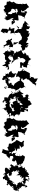

<svg xmlns="http://www.w3.org/2000/svg" viewBox="2298 -3346 1167 5823"><g transform="rotate(90 2881.5 -434.5)"><path d="M509 -588 440 -617 365 -664 394 -613 342 -677 310 -648 318 -585 351 -605 344 -506 319 -476 331 -370C411 -321 329 -332 361 -384C374 -339 415 -346 335 -337C344 -312 375 -287 359 -203C343 -247 437 -207 382 -232C429 -150 367 -91 397 -116C445 -119 338 -99 365 -59C376 -107 320 -108 330 -174C327 -115 314 -198 286 -190C268 -172 212 -236 218 -247C239 -236 242 -260 151 -194C178 -194 184 -204 139 -154C151 -143 159 -151 156 -162C152 -183 228 -152 244 -247C226 -291 268 -287 319 -341L242 -315L237 -368L336 -398L332 -498L272 -487L319 -540L271 -625L208 -689L187 -735L105 -671L79 -661L95 -593L79 -528L140 -540L175 -583L101 -529L87 -467L92 -421L78 -341L21 -259L47 -216C126 -257 84 -213 80 -271C106 -274 97 -246 50 -266C48 -173 -2 -151 -9 -136C68 -137 -16 -148 16 -137C11 -57 63 -50 -10 -80C-8 -91 -6 -57 72 -50C68 -54 156 -60 179 -58C74 -60 102 -69 124 -27C169 66 146 7 236 1C247 -2 252 76 278 22C318 74 321 -21 298 9C300 -6 401 33 333 -38C419 -18 423 -46 428 -64C386 -53 394 11 375 -53C377 15 387 -32 348 -27C446 -39 396 -50 459 -78C462 -9 510 -11 550 19C487 19 495 -63 442 7C466 -69 500 9 518 -22C507 6 547 -27 547 6C502 6 580 11 553 -64C553 -12 597 -60 613 -56C575 -49 548 -8 575 -27C595 -99 578 -81 550 -175C532 -161 532 -168 513 -267C573 -211 568 -242 563 -176C561 -229 604 -267 629 -268C573 -206 616 -188 731 -213L720 -214L645 -307L573 -283L579 -326L592 -390L583 -416L432 -398L448 -502L476 -543L492 -592L518 -619L523 -560Z M700 -702 705 -705 599 -605 693 -574 672 -558 800 -527 813 -494 846 -509 852 -419 743 -348 811 -434 892 -340 941 -276 819 -289 848 -176 787 -158 797 -140 876 -102 846 -60 840 80 920 129 982 19 959 7 934 42 977 -68 879 -123 895 -111 905 -181 987 -165 966 -267 1035 -338 982 -264 961 -288 971 -331 966 -410 930 -374 996 -485 1004 -526 1014 -606 990 -462 1099 -518 1173 -504 1182 -482 1262 -394 1311 -323 1326 -239 1277 -218 1189 -173V-211L1134 -217L1186 -126L1164 -123L1232 -27L1273 -61L1320 -21L1348 44L1403 7L1400 92L1401 61L1348 -44L1352 -105L1336 -95L1329 -157L1347 -138L1386 -117L1402 -235L1295 -261L1249 -271L1261 -305L1244 -422L1308 -416V-480L1331 -476L1345 -517L1377 -478L1422 -510L1518 -534L1463 -616L1412 -608L1409 -673L1322 -719L1372 -635L1300 -703L1277 -721L1267 -639L1147 -703L1111 -672L1066 -728L971 -750L990 -703L923 -730L895 -657L792 -640L855 -652L852 -721L780 -765L762 -679L691 -654L739 -717Z M1776 -123C1800 -143 1718 -113 1721 -93C1669 -122 1634 -136 1714 -127C1609 -136 1667 -146 1673 -250C1639 -274 1591 -232 1572 -272C1599 -212 1654 -273 1569 -247C1645 -280 1668 -290 1640 -209C1688 -247 1666 -152 1692 -140C1683 -172 1701 -208 1683 -224C1743 -257 1760 -248 1801 -253C1758 -269 1809 -332 1800 -247C1812 -247 1785 -222 1868 -206C1875 -195 1833 -225 1916 -188L1868 -224L1796 -303C1767 -363 1747 -323 1786 -373C1772 -379 1705 -367 1769 -418C1678 -381 1705 -375 1693 -401C1705 -473 1723 -440 1735 -476C1699 -470 1759 -526 1741 -460C1726 -512 1726 -507 1736 -532C1742 -533 1732 -540 1718 -550C1726 -552 1715 -537 1743 -557C1736 -567 1799 -642 1805 -623C1806 -603 1835 -634 1864 -584C1799 -616 1830 -627 1869 -555C1861 -557 1888 -592 1890 -552C1811 -478 1902 -439 1863 -458L1988 -466C2004 -443 2026 -439 2025 -520C1969 -507 1955 -505 1956 -555C2023 -535 1991 -611 2025 -673C1945 -665 1959 -686 1959 -661C1937 -692 1943 -678 1941 -736C1928 -762 2015 -765 1963 -764C1935 -759 1916 -668 1938 -684C1864 -692 1858 -735 1808 -709C1834 -757 1770 -704 1807 -766C1787 -735 1791 -768 1754 -799C1772 -822 1760 -770 1688 -704C1757 -752 1725 -712 1755 -699C1736 -764 1732 -729 1625 -697C1663 -718 1639 -654 1658 -651C1654 -682 1548 -609 1552 -582C1601 -641 1580 -608 1576 -610C1632 -529 1634 -600 1571 -535C1535 -494 1581 -516 1565 -546C1576 -515 1546 -529 1472 -491C1527 -446 1536 -463 1515 -430C1561 -417 1505 -372 1565 -394C1561 -411 1506 -376 1563 -377C1508 -358 1597 -402 1521 -335C1564 -328 1535 -377 1594 -287C1585 -278 1545 -252 1568 -283C1513 -291 1527 -246 1488 -202C1493 -206 1527 -207 1495 -169C1410 -123 1436 -137 1396 -166C1473 -128 1464 -175 1541 -169C1541 -146 1501 -89 1554 -64C1532 -108 1482 -69 1485 -65C1525 -71 1459 -81 1497 -99C1533 -51 1528 18 1518 -35C1528 4 1600 -6 1576 63C1651 -26 1676 10 1658 -9C1733 15 1771 -15 1783 -12C1793 -14 1793 -17 1796 -66C1767 -19 1870 -52 1824 -58C1826 -17 1868 -32 1847 15C1884 -27 1895 -20 1865 -29C1949 9 1896 -14 1966 86C1994 -54 1941 -66 2018 -17C2011 -29 2011 -83 1993 -72C2043 -31 1990 -120 1994 -110C2083 -57 2069 -92 2094 -86C2053 -153 2027 -114 2014 -126C1996 -136 1953 -75 2011 -117L1926 -99L1906 -147L1818 -126C1792 -110 1777 -148 1826 -93C1855 -146 1852 -91 1903 -143C1845 -83 1847 -152 1838 -178L1819 -199L1734 -87Z M2589 -588 2572 -579 2492 -574 2416 -491 2305 -497 2372 -445 2406 -461 2442 -390 2458 -368 2504 -299 2535 -283 2616 -234C2611 -263 2567 -265 2527 -214C2610 -261 2570 -185 2583 -258C2517 -204 2529 -180 2517 -207C2460 -194 2467 -184 2543 -80C2482 -149 2551 -95 2500 -119C2528 -136 2447 -107 2458 -86C2477 -99 2452 -130 2414 -93C2435 -123 2377 -142 2429 -181C2386 -122 2380 -191 2383 -102C2366 -142 2361 -83 2291 -71C2319 -91 2350 -138 2327 -103C2294 -154 2306 -131 2308 -197C2308 -209 2384 -171 2306 -180C2361 -186 2295 -253 2315 -244C2313 -280 2316 -279 2270 -300C2247 -300 2200 -347 2191 -352L2307 -338L2287 -404L2362 -500L2342 -525L2403 -549L2344 -648L2393 -705L2388 -700L2359 -755L2273 -757L2189 -754L2148 -672L2137 -652L2104 -588L2125 -562L2055 -522L2058 -531L2078 -576L2131 -463L2137 -449L2122 -411L2212 -368C2205 -309 2162 -308 2211 -288C2199 -199 2125 -193 2119 -202C2136 -145 2140 -145 2128 -163C2130 -185 2123 -171 2142 -168C2164 -129 2175 -139 2161 -128C2239 -116 2231 -105 2224 -113C2196 -66 2277 -104 2191 -103C2237 -28 2197 1 2214 -4C2208 -19 2184 -40 2205 -25C2301 -24 2277 16 2269 64C2314 3 2310 87 2388 82C2421 -4 2376 45 2354 -47C2392 -11 2395 -1 2359 2C2370 -69 2414 -93 2370 -4C2456 -36 2486 -15 2497 -40C2528 -66 2458 -19 2452 -4C2522 -58 2517 -62 2466 -76C2493 -7 2578 -98 2609 -106C2641 -66 2556 -85 2614 4C2588 -62 2653 -29 2662 -40C2657 10 2628 28 2586 27C2624 20 2661 -59 2610 -16C2633 -73 2589 -57 2596 -35C2597 -98 2662 -71 2638 -161C2633 -80 2653 -188 2625 -139C2664 -192 2679 -257 2677 -231C2710 -267 2653 -214 2678 -209C2696 -164 2655 -252 2653 -245C2681 -221 2636 -220 2677 -289C2671 -310 2730 -363 2739 -313L2723 -308L2710 -342L2676 -415L2628 -461L2648 -510L2595 -615L2633 -617L2547 -582ZM2322 -791 2367 -700V-661L2382 -719L2478 -819L2443 -813L2499 -836L2557 -947L2604 -908L2593 -917L2509 -955L2483 -909L2439 -951L2347 -998L2358 -892L2315 -864L2297 -759L2258 -743L2370 -829Z M2782 -349C2783 -366 2793 -353 2771 -276C2832 -343 2781 -244 2844 -213C2802 -192 2752 -267 2782 -249C2743 -170 2724 -214 2793 -205C2757 -189 2857 -202 2803 -229C2829 -174 2826 -170 2875 -222C2893 -187 2841 -257 2861 -244C2864 -222 2809 -217 2736 -190C2747 -249 2810 -197 2798 -217C2835 -137 2821 -143 2923 -98C2882 -109 2880 -94 2960 -96C2911 -72 2963 -80 2935 -143C2941 -61 2907 -53 2927 12C2902 22 2940 23 3023 16C2972 49 3047 40 3021 52C3081 83 3055 85 3092 33C3040 67 3059 -9 3017 0C3047 -17 3063 10 3040 -53C3094 23 3106 -53 3084 -84C3162 14 3139 -38 3141 -14C3138 -1 3215 -20 3229 -68C3183 4 3231 -49 3269 10C3218 -4 3226 -15 3279 97C3246 9 3267 36 3315 5C3287 54 3316 -43 3294 -10C3330 7 3340 -46 3251 -90C3236 -88 3316 -49 3325 -51C3305 -37 3347 -36 3399 -91C3422 -93 3433 -101 3460 -60C3434 -138 3422 -107 3434 -148C3457 -171 3505 -185 3507 -117C3420 -145 3435 -137 3443 -148C3460 -184 3480 -157 3352 -114C3454 -131 3383 -160 3401 -177C3439 -205 3443 -164 3485 -192C3448 -219 3488 -290 3468 -255C3519 -258 3508 -296 3478 -311C3450 -290 3473 -274 3470 -257C3471 -343 3413 -338 3447 -389C3438 -407 3469 -413 3436 -422C3522 -418 3516 -391 3401 -466C3422 -462 3350 -464 3350 -491C3335 -462 3395 -537 3350 -529C3383 -537 3369 -552 3349 -623C3398 -558 3347 -624 3347 -575C3394 -594 3301 -572 3314 -597C3304 -637 3243 -554 3303 -566C3276 -614 3357 -601 3293 -641C3372 -653 3322 -668 3354 -711C3352 -664 3353 -735 3272 -679C3286 -629 3316 -697 3262 -595C3255 -688 3247 -706 3197 -716C3226 -733 3179 -710 3208 -689C3166 -713 3145 -745 3188 -710C3155 -791 3155 -729 3158 -758C3142 -777 3154 -839 3084 -789C3082 -734 3063 -810 3061 -776C2994 -739 3004 -690 3026 -737C3003 -683 3014 -709 2966 -695C2938 -701 2923 -716 2909 -706C3019 -709 2962 -767 2956 -728C2965 -669 3039 -657 3029 -663C3007 -726 2979 -649 3004 -696C2920 -684 2885 -722 2867 -718C2832 -717 2830 -623 2836 -664C2835 -679 2861 -574 2909 -635C2937 -582 2917 -537 2913 -537C2900 -585 2837 -512 2827 -488C2829 -570 2831 -547 2808 -560C2764 -482 2747 -449 2704 -462C2702 -456 2704 -425 2695 -462C2681 -504 2754 -417 2726 -415C2745 -449 2721 -346 2762 -367C2727 -405 2699 -424 2716 -457L2772 -388L2766 -363ZM2960 -388C2904 -367 2924 -402 2916 -427C2951 -363 2947 -358 3052 -433C3035 -437 3020 -479 3050 -470C3042 -436 3087 -407 3023 -426C3069 -468 3101 -456 3062 -435C3086 -494 3157 -542 3143 -578C3130 -491 3155 -549 3159 -461C3253 -528 3189 -496 3247 -561C3216 -485 3227 -526 3239 -460C3233 -475 3315 -437 3245 -486C3328 -474 3320 -397 3320 -475C3269 -437 3269 -471 3196 -499L3149 -471L3127 -377L3163 -452L3087 -446V-392L2991 -371L2924 -345ZM3310 -306C3370 -267 3334 -204 3358 -245C3359 -235 3302 -239 3342 -206C3296 -235 3283 -218 3199 -143C3236 -204 3229 -170 3216 -150C3204 -146 3100 -139 3106 -120C3151 -123 3138 -187 3077 -129C3081 -136 3079 -156 3100 -191C3030 -111 3088 -132 3008 -143C3099 -162 3054 -174 3010 -138C3028 -172 2984 -180 2953 -155C2950 -255 2988 -217 2959 -308C2926 -187 2958 -181 2981 -229C2899 -266 2975 -233 2885 -309C2909 -343 2914 -290 3015 -355L3051 -262L3079 -230L3144 -258L3122 -175L3252 -212L3233 -260L3312 -272L3324 -339Z M4047 -588 3978 -617 3903 -664 3932 -613 3880 -677 3848 -648 3856 -585 3889 -605 3882 -506 3857 -476 3869 -370C3949 -321 3867 -332 3899 -384C3912 -339 3953 -346 3873 -337C3882 -312 3913 -287 3897 -203C3881 -247 3975 -207 3920 -232C3967 -150 3905 -91 3935 -116C3983 -119 3876 -99 3903 -59C3914 -107 3858 -108 3868 -174C3865 -115 3852 -198 3824 -190C3806 -172 3750 -236 3756 -247C3777 -236 3780 -260 3689 -194C3716 -194 3722 -204 3677 -154C3689 -143 3697 -151 3694 -162C3690 -183 3766 -152 3782 -247C3764 -291 3806 -287 3857 -341L3780 -315L3775 -368L3874 -398L3870 -498L3810 -487L3857 -540L3809 -625L3746 -689L3725 -735L3643 -671L3617 -661L3633 -593L3617 -528L3678 -540L3713 -583L3639 -529L3625 -467L3630 -421L3616 -341L3559 -259L3585 -216C3664 -257 3622 -213 3618 -271C3644 -274 3635 -246 3588 -266C3586 -173 3536 -151 3529 -136C3606 -137 3522 -148 3554 -137C3549 -57 3601 -50 3528 -80C3530 -91 3532 -57 3610 -50C3606 -54 3694 -60 3717 -58C3612 -60 3640 -69 3662 -27C3707 66 3684 7 3774 1C3785 -2 3790 76 3816 22C3856 74 3859 -21 3836 9C3838 -6 3939 33 3871 -38C3957 -18 3961 -46 3966 -64C3924 -53 3932 11 3913 -53C3915 15 3925 -32 3886 -27C3984 -39 3934 -50 3997 -78C4000 -9 4048 -11 4088 19C4025 19 4033 -63 3980 7C4004 -69 4038 9 4056 -22C4045 6 4085 -27 4085 6C4040 6 4118 11 4091 -64C4091 -12 4135 -60 4151 -56C4113 -49 4086 -8 4113 -27C4133 -99 4116 -81 4088 -175C4070 -161 4070 -168 4051 -267C4111 -211 4106 -242 4101 -176C4099 -229 4142 -267 4167 -268C4111 -206 4154 -188 4269 -213L4258 -214L4183 -307L4111 -283L4117 -326L4130 -390L4121 -416L3970 -398L3986 -502L4014 -543L4030 -592L4056 -619L4061 -560Z M4445 -513 4434 -508 4399 -572 4299 -566 4248 -584 4237 -559 4285 -506 4273 -467 4224 -383 4220 -336 4250 -327 4333 -187 4319 -162 4330 -122 4419 -107 4436 -73 4539 -115 4527 -32 4483 78 4509 63 4595 95 4645 -7 4651 -75C4643 -80 4613 -71 4649 -38C4631 -82 4710 11 4645 -66C4614 -70 4672 -8 4725 -83C4741 -113 4710 -95 4684 -107C4786 -72 4698 -95 4787 -137C4709 -151 4760 -135 4695 -170C4700 -152 4706 -205 4698 -235C4730 -263 4800 -268 4782 -218C4812 -202 4799 -255 4824 -221C4807 -198 4871 -232 4858 -245C4890 -321 4820 -318 4820 -291C4846 -369 4876 -333 4925 -364C4930 -373 4952 -385 4995 -307C4972 -381 4930 -408 4963 -494C4985 -483 5035 -438 4944 -470C4944 -510 4974 -482 4932 -509L4919 -540L4841 -570L4856 -577L4722 -610L4673 -536L4712 -484L4662 -426C4649 -451 4685 -449 4704 -448C4698 -507 4715 -480 4697 -356C4678 -393 4624 -407 4633 -394C4698 -411 4717 -315 4679 -334C4690 -284 4623 -307 4594 -358C4646 -247 4587 -266 4610 -250C4697 -214 4602 -186 4621 -213C4599 -208 4657 -237 4576 -200C4664 -122 4602 -103 4648 -126L4581 -142L4578 -224L4551 -260L4528 -310L4440 -297L4507 -328L4562 -352L4479 -378L4480 -449L4370 -445L4458 -510Z M5176 -349C5142 -380 5095 -378 5142 -388C5121 -431 5100 -370 5195 -420C5169 -414 5205 -400 5200 -390C5212 -434 5235 -451 5285 -346C5294 -442 5258 -508 5326 -455C5351 -469 5323 -498 5309 -485C5328 -529 5357 -502 5393 -498C5348 -540 5332 -591 5379 -562C5369 -594 5429 -513 5423 -574C5457 -570 5457 -563 5459 -552C5438 -489 5469 -534 5544 -577C5549 -540 5499 -556 5580 -561C5513 -507 5489 -499 5469 -494C5554 -442 5559 -492 5494 -455C5503 -443 5509 -433 5515 -416C5551 -340 5520 -418 5582 -368C5582 -324 5624 -369 5638 -333C5584 -342 5548 -352 5557 -288C5531 -225 5558 -231 5480 -262C5525 -189 5541 -191 5506 -265C5504 -196 5511 -178 5478 -233C5517 -273 5489 -276 5544 -298C5499 -234 5487 -268 5502 -245C5427 -202 5472 -236 5434 -147C5446 -204 5441 -164 5388 -109C5383 -177 5412 -185 5349 -104C5320 -90 5288 -71 5288 -90C5352 -66 5317 -67 5281 -84C5303 -47 5239 -41 5222 -130C5320 -80 5338 -193 5273 -171C5274 -141 5314 -147 5282 -116C5294 -168 5264 -140 5295 -237C5290 -179 5212 -201 5218 -235C5244 -191 5150 -207 5193 -203C5180 -229 5171 -278 5133 -244C5186 -300 5195 -275 5112 -387C5121 -326 5129 -428 5170 -442L5163 -350ZM5002 -349C4991 -301 4935 -283 5008 -323C5028 -260 5000 -232 4978 -263C4994 -208 4942 -190 4950 -222C4955 -145 5008 -149 5024 -202C5016 -180 5041 -217 5078 -129C5055 -129 5099 -152 5139 -158C5098 -141 5107 -65 5070 -82C5064 -104 5064 -152 5043 -141C5105 -96 5043 -75 5060 -13C5089 8 5192 13 5189 -30C5201 0 5257 48 5277 1C5253 50 5298 42 5253 39C5216 31 5239 24 5286 -22C5279 18 5332 56 5332 -3C5345 61 5355 -3 5349 -8C5325 41 5322 -1 5340 62C5429 56 5394 58 5393 3C5447 75 5411 51 5384 -3C5430 12 5428 -21 5442 -49C5421 -39 5464 -84 5476 -74C5515 -48 5496 -69 5584 -88C5602 -78 5551 -21 5542 -74C5572 -131 5500 -153 5559 -126C5554 -119 5545 -111 5600 -69C5586 -58 5536 -108 5577 -39C5525 -115 5550 -123 5643 -193C5627 -223 5605 -173 5614 -249C5663 -236 5603 -214 5664 -215C5661 -271 5642 -211 5627 -256C5654 -233 5737 -285 5729 -305C5696 -295 5683 -277 5700 -243C5753 -321 5745 -281 5755 -378C5719 -380 5669 -387 5649 -448C5679 -397 5703 -368 5693 -394C5735 -435 5719 -391 5773 -423C5747 -374 5787 -407 5676 -368C5692 -389 5726 -400 5708 -411C5697 -450 5705 -459 5650 -403C5730 -455 5644 -450 5652 -453C5719 -522 5669 -499 5673 -480C5606 -514 5604 -518 5622 -582C5643 -585 5565 -649 5567 -624C5650 -707 5638 -695 5653 -602C5565 -672 5569 -611 5636 -636C5551 -576 5540 -583 5517 -637C5510 -651 5525 -653 5514 -625C5496 -618 5428 -640 5428 -654C5453 -640 5470 -718 5435 -688C5421 -712 5405 -679 5368 -603C5360 -647 5365 -625 5331 -628C5337 -732 5359 -745 5346 -716C5390 -768 5466 -715 5416 -739C5490 -670 5472 -697 5462 -727C5368 -702 5362 -742 5430 -735C5419 -748 5408 -680 5322 -730C5340 -755 5298 -728 5298 -683C5257 -738 5264 -754 5222 -694C5206 -767 5244 -733 5190 -674C5180 -720 5207 -668 5189 -659C5117 -673 5097 -626 5144 -606C5090 -649 5126 -611 5053 -522C5116 -591 5108 -637 5172 -644C5157 -656 5128 -577 5120 -641C5130 -640 5116 -611 5036 -590C5090 -562 5081 -551 4992 -487C5042 -584 4994 -564 5030 -501C5008 -523 5021 -472 5055 -421C5058 -425 5031 -395 5026 -406C5016 -413 4982 -376 4966 -343C4943 -420 4959 -415 4981 -467L4975 -368Z"/></g></svg>

Font: Hussar Lance
Style: Regular
Weight: 700
Foundry: Cannot Into Space Fonts, PlusOne Fonts
Version: Version 2.27